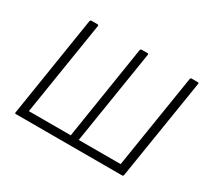

<svg xmlns="http://www.w3.org/2000/svg" viewBox="-132 -858 1142 1060"><g transform="rotate(30 438.5 -327.5)"><path d="M70 0Q62 0 64 -8L165 -647Q167 -655 174 -655H212Q220 -655 219 -647L124 -50H391L485 -647Q487 -655 494 -655H531Q539 -655 537 -647L442 -50H709L804 -647Q806 -655 813 -655H852Q859 -655 858 -647L756 -8Q754 0 748 0Z"/></g></svg>

Font: Sofia Sans Light
Style: Italic
Weight: 300
Italic angle: -9°
Version: Version 4.100-B